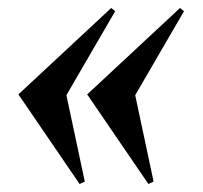

<svg xmlns="http://www.w3.org/2000/svg" viewBox="-20 -476 508 480"><path d="M179 -16 192 -22 146 -238 268 -448 258 -456 26 -240ZM351 -16 364 -22 318 -238 440 -448 430 -456 198 -240Z"/></svg>

Font: Mazius Display Extra Italic
Style: Bold
Weight: 700
Italic angle: -17°
Designer: Alberto Casagrande & Collletttivo
Foundry: Collletttivo
Version: Version 2.000;Glyphs 3.2 (3217)